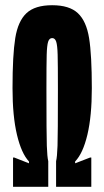

<svg xmlns="http://www.w3.org/2000/svg" viewBox="-20 -716 400 736"><path d="M30 -112H35L91 -90V-97Q62 -128 45 -199.5Q28 -271 28 -378Q28 -505 38.5 -570Q49 -635 81.5 -665.5Q114 -696 180 -696Q246 -696 278.5 -665.5Q311 -635 321.5 -570Q332 -505 332 -378Q332 -271 315 -199.5Q298 -128 268 -97V-90L325 -112H330V0H195V-98Q199 -114 200.5 -157Q202 -200 202 -374Q202 -470 201 -506Q200 -542 195.5 -556Q191 -570 180 -570Q169 -570 164.5 -556Q160 -542 159 -506Q158 -470 158 -374Q158 -200 159.5 -157Q161 -114 165 -98V0H30Z"/></svg>

Font: Saira Ultra Condensed Black
Style: Regular
Weight: 900
Width: 1
Designer: Hector Gatti with collaboration of the Omnibus-Type team
Foundry: Omnibus-Type
Version: Version 1.001; ttfautohint (v1.8)